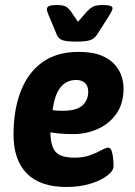

<svg xmlns="http://www.w3.org/2000/svg" viewBox="-20 -738 537 766"><path d="M245 8Q140 8 87 -46Q34 -100 34 -201Q34 -300 63 -374.5Q92 -449 149.5 -490Q207 -531 293 -531Q350 -531 385.5 -516Q421 -501 440 -478Q459 -455 466 -430.5Q473 -406 473 -386Q473 -325 444.5 -284.5Q416 -244 370 -223.5Q324 -203 273 -203Q244 -203 221.5 -205Q199 -207 181 -210Q182 -153 203 -131Q224 -109 277 -109Q313 -109 340 -119Q367 -129 385 -139Q403 -149 412 -149Q421 -149 425.5 -135.5Q430 -122 431.5 -105Q433 -88 433 -76Q433 -56 407 -36.5Q381 -17 338.5 -4.5Q296 8 245 8ZM230 -296Q286 -296 309 -317.5Q332 -339 332 -372Q332 -396 318.5 -407.5Q305 -419 284 -419Q205 -419 190 -299Q198 -297 209 -296.5Q220 -296 230 -296ZM390 -718Q412 -718 420.5 -714.5Q429 -711 429 -705Q429 -697 415 -675L368 -601Q358 -585 341.5 -578.5Q325 -572 284 -572Q247 -572 230 -577.5Q213 -583 206 -601L175 -675Q167 -694 167 -701Q167 -710 176 -714Q185 -718 207 -718Q233 -718 244 -711Q255 -704 264 -691L291 -651L326 -691Q338 -704 350.5 -711Q363 -718 390 -718Z"/></svg>

Font: Asap Semi Condensed Semi Condensed Regular
Style: Bold Italic
Weight: 700
Width: 4
Italic angle: -6°
Designer: Pablo Cosgaya
Foundry: Omnibus-Type
Version: Version 3.001; ttfautohint (v1.8.4.7-5d5b)